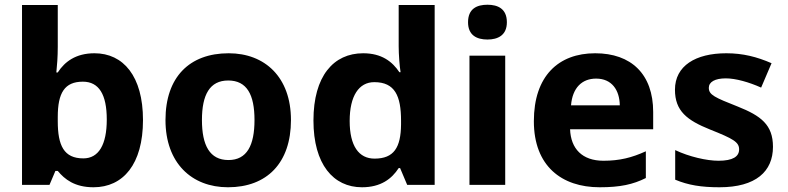

<svg xmlns="http://www.w3.org/2000/svg" viewBox="-20 -781 3327 811"><path d="M224 -583V-760H73V0H189L214 -59H224C253 -24 295 10 375 10C500 10 584 -87 584 -274C584 -459 501 -556 379 -556C300 -556 253 -520 224 -475H218C221 -503 224 -542 224 -583ZM330 -436C398 -436 431 -382 431 -276C431 -170 397 -112 332 -112C250 -112 224 -166 224 -269V-287C224 -389 253 -436 330 -436Z M1209 -274C1209 -455 1099 -556 946 -556C780 -556 679 -455 679 -274C679 -92 790 10 943 10C1107 10 1209 -92 1209 -274ZM833 -274C833 -381 866 -441 944 -441C1023 -441 1055 -381 1055 -274C1055 -167 1023 -105 945 -105C866 -105 833 -167 833 -274Z M1509 10C1589 10 1635 -26 1664 -71H1670L1700 0H1816V-760H1664V-586C1664 -550 1668 -500 1672 -476H1667C1637 -521 1592 -556 1514 -556C1389 -556 1304 -460 1304 -272C1304 -87 1388 10 1509 10ZM1562 -111C1496 -111 1457 -164 1457 -270C1457 -376 1496 -434 1561 -434C1648 -434 1674 -376 1674 -271V-255C1673 -158 1644 -111 1562 -111Z M2039 -761C1994 -761 1957 -744 1957 -687C1957 -632 1994 -614 2039 -614C2083 -614 2121 -632 2121 -687C2121 -744 2083 -761 2039 -761ZM2114 -546H1963V0H2114Z M2494 -556C2339 -556 2235 -460 2235 -269C2235 -80 2352 10 2513 10C2600 10 2654 -2 2708 -29V-142C2649 -115 2597 -102 2529 -102C2439 -102 2391 -153 2388 -235H2739V-308C2739 -468 2646 -556 2494 -556ZM2498 -449C2564 -449 2597 -401 2598 -336H2392C2398 -410 2438 -449 2498 -449Z M3245 -161C3245 -254 3194 -292 3096 -331C3000 -369 2974 -380 2974 -410C2974 -435 3000 -450 3046 -450C3087 -450 3144 -434 3195 -411L3239 -514C3177 -541 3118 -556 3048 -556C2918 -556 2831 -503 2831 -402C2831 -312 2882 -273 2979 -234C3077 -195 3102 -181 3102 -150C3102 -120 3076 -102 3015 -102C2965 -102 2891 -119 2832 -147V-22C2887 1 2942 10 3019 10C3173 10 3245 -57 3245 -161Z"/></svg>

Font: Noto Sans Myanmar UI
Style: Bold
Weight: 700
Designer: Monotype Design Team
Foundry: Monotype Imaging Inc.
Version: Version 2.103